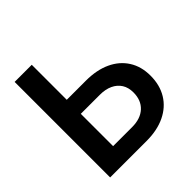

<svg xmlns="http://www.w3.org/2000/svg" viewBox="-190 -881 1034 1034"><g transform="rotate(-45 327.0 -364.0)"><path d="M157.7 -460.9H346.7Q428.7 -460.9 488 -433.3Q547.4 -405.8 579.8 -354.7Q612.3 -303.7 612.3 -233.9Q612.3 -162.1 580.3 -109.6Q548.3 -57.1 489 -28.6Q429.7 0 348.1 0H70.8V-727.5H201.2V-107.9H345.7Q410.2 -107.9 446.8 -141.8Q483.4 -175.8 483.4 -234.9Q483.4 -272.5 466.8 -298.8Q450.2 -325.2 419.4 -339.6Q388.7 -354 345.7 -354H157.7Z"/></g></svg>

Font: Inter 17pt SemiBold
Style: Regular
Weight: 600
Version: Version 4.001;git-66647c0bb